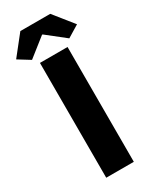

<svg xmlns="http://www.w3.org/2000/svg" viewBox="-260 -1017 874 1079"><g transform="rotate(-30 177.5 -477.5)"><path d="M86 0H265V-745H86ZM56 -782 175 -876H179L298 -782L375 -829L274 -955H80L-20 -829Z"/></g></svg>

Font: Source Han Sans HK Heavy
Style: Regular
Weight: 900
Designer: Ryoko NISHIZUKA 西塚涼子 (kana, bopomofo & ideographs); Paul D. Hunt (Latin, Greek & Cyrillic); Sandoll Communications 산돌커뮤니
Foundry: Adobe
Version: Version 2.000;hotconv 1.0.107;makeotfexe 2.5.65593